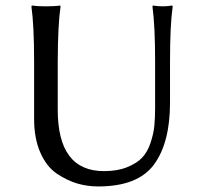

<svg xmlns="http://www.w3.org/2000/svg" viewBox="-20 -668 732 698"><path d="M543.9 -444.8Q543.9 -573.7 534.2 -645L536.1 -647.9Q554.2 -645 571 -645Q587.9 -645 606 -647.9L607.9 -645Q598.1 -579.1 598.1 -444.8V-294.9Q598.1 -148.9 539.6 -69.6Q481 9.8 336.9 9.8Q297.9 9.8 261.5 -0.7Q225.1 -11.2 187.5 -36.1Q149.9 -61 127 -112.5Q104 -164.1 104 -235.8V-444.8Q104 -573.7 94.2 -645L96.2 -647.9Q114.3 -645 147.2 -645Q180.2 -645 198.2 -647.9L200.2 -645Q190.4 -579.1 189.9 -444.8V-269Q189.9 -45.9 357.9 -45.9Q406.7 -45.9 441.9 -60.1Q477.1 -74.2 496.6 -94.7Q516.1 -115.2 527.1 -148.2Q538.1 -181.2 541 -209.5Q543.9 -237.8 543.9 -276.9Z"/></svg>

Font: Biolilbert
Style: Regular
Weight: 400
Designer: Philipp H. Poll
Foundry: Philipp H. Poll
Version: Version 1.1.0